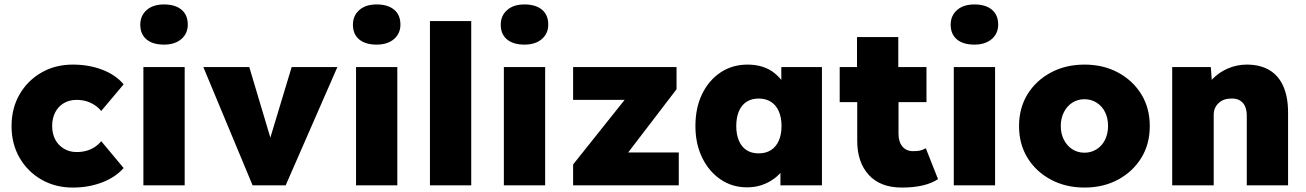

<svg xmlns="http://www.w3.org/2000/svg" viewBox="-20 -835 5884 865"><path d="M32 -267Q32 -347 68 -409.5Q104 -472 166.5 -508Q229 -544 308 -544Q380 -544 440.5 -521Q501 -498 537 -455L436 -335Q425 -349 408 -360.5Q391 -372 370.5 -378.5Q350 -385 325 -385Q292 -385 267 -370Q242 -355 228.5 -328.5Q215 -302 215 -268Q215 -234 228 -208Q241 -182 266.5 -166Q292 -150 325 -150Q350 -150 370.5 -156Q391 -162 407.5 -173Q424 -184 436 -199L537 -78Q500 -36 439.5 -13Q379 10 308 10Q229 10 166.5 -26Q104 -62 68 -124.5Q32 -187 32 -267Z M626 0V-533H812V0ZM612 -724Q612 -764 640.5 -789.5Q669 -815 719 -815Q769 -815 797.5 -791.5Q826 -768 826 -724Q826 -684 797 -659Q768 -634 719 -634Q668 -634 640 -657.5Q612 -681 612 -724Z M1118 0 896 -533H1103L1198 -215L1294 -533H1500L1267 0Z M1584 0V-533H1770V0ZM1570 -724Q1570 -764 1598.5 -789.5Q1627 -815 1677 -815Q1727 -815 1755.5 -791.5Q1784 -768 1784 -724Q1784 -684 1755 -659Q1726 -634 1677 -634Q1626 -634 1598 -657.5Q1570 -681 1570 -724Z M1917 0V-740H2103V0Z M2250 0V-533H2436V0ZM2236 -724Q2236 -764 2264.5 -789.5Q2293 -815 2343 -815Q2393 -815 2421.5 -791.5Q2450 -768 2450 -724Q2450 -684 2421 -659Q2392 -634 2343 -634Q2292 -634 2264 -657.5Q2236 -681 2236 -724Z M2562 0V-94L2794 -385H2562V-533H3028V-433L2810 -148H3038V0Z M3113 -267Q3113 -349 3143 -411Q3173 -473 3226 -508.5Q3279 -544 3348 -544Q3385 -544 3416 -534Q3447 -524 3470 -505Q3493 -486 3510 -462Q3527 -438 3538 -410L3500 -412V-533H3683V0H3496V-130L3537 -128Q3528 -99 3510.5 -74Q3493 -49 3468 -30.5Q3443 -12 3412.5 -1.5Q3382 9 3345 9Q3279 9 3226.5 -26.5Q3174 -62 3143.5 -124.5Q3113 -187 3113 -267ZM3501 -267Q3501 -306 3488.5 -334Q3476 -362 3453 -376.5Q3430 -391 3398 -391Q3366 -391 3343.5 -376.5Q3321 -362 3309 -334Q3297 -306 3297 -267Q3297 -229 3309 -201Q3321 -173 3343.5 -158.5Q3366 -144 3398 -144Q3430 -144 3453 -158.5Q3476 -173 3488.5 -201Q3501 -229 3501 -267Z M4028 -375V-260V-232Q4028 -196 4045.5 -175Q4063 -154 4094 -154Q4113 -154 4124.5 -156.5Q4136 -159 4151 -167L4206 -28Q4149 10 4043 10Q3946 10 3894 -47Q3842 -104 3842 -200V-260V-375H3763V-533H3841V-668H4027V-533H4154V-375Z M4277 0V-533H4463V0ZM4263 -724Q4263 -764 4291.5 -789.5Q4320 -815 4370 -815Q4420 -815 4448.5 -791.5Q4477 -768 4477 -724Q4477 -684 4448 -659Q4419 -634 4370 -634Q4319 -634 4291 -657.5Q4263 -681 4263 -724Z M4571 -267Q4571 -348 4609 -410Q4647 -472 4714 -508Q4781 -544 4866 -544Q4951 -544 5017.5 -508Q5084 -472 5122 -410Q5160 -348 5160 -267Q5160 -186 5122 -124Q5084 -62 5017.5 -26Q4951 10 4866 10Q4781 10 4714 -26Q4647 -62 4609 -124Q4571 -186 4571 -267ZM4972 -267Q4972 -303 4958.5 -330Q4945 -357 4920.5 -372.5Q4896 -388 4866 -388Q4835 -388 4811 -372.5Q4787 -357 4773 -329.5Q4759 -302 4759 -267Q4759 -233 4773 -205.5Q4787 -178 4811 -162.5Q4835 -147 4866 -147Q4896 -147 4920.5 -162.5Q4945 -178 4958.5 -205.5Q4972 -233 4972 -267Z M5261 -533H5435L5443 -425L5405 -413Q5415 -451 5444 -480.5Q5473 -510 5513 -527Q5553 -544 5597 -544Q5657 -544 5698.5 -519.5Q5740 -495 5761.5 -446.5Q5783 -398 5783 -328V0H5597V-313Q5597 -339 5589 -356.5Q5581 -374 5565 -383Q5549 -392 5527 -391Q5510 -391 5495.5 -386Q5481 -381 5470 -370.5Q5459 -360 5453.5 -347Q5448 -334 5448 -318V0H5355Q5321 0 5297.5 0Q5274 0 5261 0Z"/></svg>

Font: Mach ExtraBold
Style: Regular
Weight: 800
Version: Version 1.002